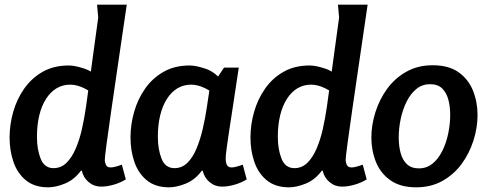

<svg xmlns="http://www.w3.org/2000/svg" viewBox="-20 -789 2083 821"><path d="M400 -714 395 -769H522Q503 -639 486 -523.5Q469 -408 456 -318Q443 -228 435.5 -172Q428 -116 428 -104Q428 -95 433 -84Q438 -73 453 -73Q463 -73 477 -77Q491 -81 501 -85L518 -22Q496 -8 467 0.5Q438 9 412 9Q382 9 359 -10.5Q336 -30 330 -59H326Q297 -20 257.5 -4Q218 12 186 12Q128 12 91.5 -17.5Q55 -47 38 -95.5Q21 -144 21 -201Q21 -256 36.5 -310.5Q52 -365 83.5 -410Q115 -455 162.5 -482Q210 -509 274 -509Q300 -509 339.5 -496Q379 -483 406 -450V-365Q338 -427 280 -427Q248 -427 222 -411.5Q196 -396 177 -366.5Q158 -337 148 -296Q138 -255 138 -204Q138 -150 154 -110Q170 -70 209 -70Q241 -70 264 -92.5Q287 -115 303.5 -153Q320 -191 330.5 -238Q341 -285 348 -334Z M938 -500H1001Q986 -398 975.5 -331Q965 -264 959 -223.5Q953 -183 950 -161Q947 -139 946 -128Q945 -117 945 -109Q945 -96 950 -84.5Q955 -73 970 -73Q980 -73 994 -77Q1008 -81 1018 -85L1035 -22Q1013 -8 984 0.5Q955 9 929 9Q899 9 876 -10.5Q853 -30 847 -59H843Q814 -20 774.5 -4Q735 12 703 12Q645 12 608.5 -17.5Q572 -47 555 -95.5Q538 -144 538 -201Q538 -256 553.5 -310.5Q569 -365 600.5 -410Q632 -455 679.5 -482Q727 -509 791 -509Q817 -509 856.5 -496Q896 -483 923 -450V-365Q855 -427 797 -427Q765 -427 739 -411.5Q713 -396 694 -366.5Q675 -337 665 -296Q655 -255 655 -204Q655 -150 671 -110Q687 -70 726 -70Q758 -70 781 -92.5Q804 -115 820 -153Q836 -191 847 -238Q858 -285 865 -334L876 -407Z M1430 -714 1425 -769H1552Q1533 -639 1516 -523.5Q1499 -408 1486 -318Q1473 -228 1465.5 -172Q1458 -116 1458 -104Q1458 -95 1463 -84Q1468 -73 1483 -73Q1493 -73 1507 -77Q1521 -81 1531 -85L1548 -22Q1526 -8 1497 0.5Q1468 9 1442 9Q1412 9 1389 -10.5Q1366 -30 1360 -59H1356Q1327 -20 1287.5 -4Q1248 12 1216 12Q1158 12 1121.5 -17.5Q1085 -47 1068 -95.5Q1051 -144 1051 -201Q1051 -256 1066.5 -310.5Q1082 -365 1113.5 -410Q1145 -455 1192.5 -482Q1240 -509 1304 -509Q1330 -509 1369.5 -496Q1409 -483 1436 -450V-365Q1368 -427 1310 -427Q1278 -427 1252 -411.5Q1226 -396 1207 -366.5Q1188 -337 1178 -296Q1168 -255 1168 -204Q1168 -150 1184 -110Q1200 -70 1239 -70Q1271 -70 1294 -92.5Q1317 -115 1333.5 -153Q1350 -191 1360.5 -238Q1371 -285 1378 -334Z M1760 12Q1692 12 1649.5 -18Q1607 -48 1587.5 -96.5Q1568 -145 1568 -201Q1568 -255 1585.5 -310Q1603 -365 1636 -410Q1669 -455 1718 -482.5Q1767 -510 1830 -510Q1899 -510 1941 -480Q1983 -450 2002.5 -401.5Q2022 -353 2022 -297Q2022 -243 2004.5 -188Q1987 -133 1954 -88Q1921 -43 1872 -15.5Q1823 12 1760 12ZM1771 -69Q1804 -69 1829 -89Q1854 -109 1871 -143Q1888 -177 1896.5 -217.5Q1905 -258 1905 -298Q1905 -334 1897 -363.5Q1889 -393 1870.5 -411Q1852 -429 1819 -429Q1786 -429 1761 -409Q1736 -389 1719 -355Q1702 -321 1693.5 -281Q1685 -241 1685 -200Q1685 -165 1693 -135Q1701 -105 1720 -87Q1739 -69 1771 -69Z"/></svg>

Font: Rosario Light
Style: Bold Italic
Weight: 700
Italic angle: -8.05°
Version: Version 1.101; ttfautohint (v1.8.1.43-b0c9)